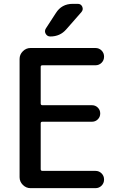

<svg xmlns="http://www.w3.org/2000/svg" viewBox="-20 -980 634 1000"><path d="M359 -960H385Q402 -960 408.5 -945Q415 -930 404 -917L325 -827Q293 -790 242 -790Q226 -790 218 -804Q210 -818 219 -832L271 -912Q301 -960 359 -960ZM139 0Q116 0 99 -17Q82 -34 82 -57V-673Q82 -696 99 -713Q116 -730 139 -730H477Q496 -730 509 -717Q522 -704 522 -685Q522 -666 509 -653Q496 -640 477 -640H201Q192 -640 192 -632V-441Q192 -432 201 -432H459Q477 -432 489.5 -419.5Q502 -407 502 -389Q502 -371 489.5 -358.5Q477 -346 459 -346H201Q192 -346 192 -338V-99Q192 -90 201 -90H477Q496 -90 509 -77Q522 -64 522 -45Q522 -26 509 -13Q496 0 477 0Z"/></svg>

Font: Rounded Mplus 1c Medium
Style: Regular
Weight: 500
Version: Version 1.059.20150529